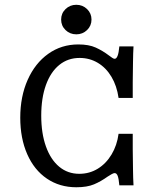

<svg xmlns="http://www.w3.org/2000/svg" viewBox="-20 -767 660 798"><path d="M64.2 -277.8Q64.2 -365.8 95 -435.1Q125.8 -504.3 180.5 -543.3Q235.3 -582.3 305.3 -582.3Q349.3 -582.3 377.9 -569.3Q406.4 -556.4 433.1 -536.2Q440.4 -530.6 446.5 -526.6Q452.5 -522.6 456.6 -522.6Q463.9 -522.6 468.8 -535.1Q473.6 -547.5 476 -574.2H534.9Q533.2 -545.7 532.8 -509.6Q532.4 -473.6 531.7 -425.5V-360.1H472.8Q465.6 -410.3 443.3 -447.7Q421 -485.2 386.8 -505.7Q352.5 -526.2 311 -526.2Q262.1 -526.2 226.3 -497Q190.4 -467.8 170.9 -413.7Q151.4 -359.6 151.4 -286.3Q151.4 -213 170.9 -158.4Q190.4 -103.8 225.9 -74.2Q261.4 -44.6 309.5 -44.6Q351.8 -44.6 386.4 -65.8Q421.1 -87.1 443.7 -125Q466.4 -162.9 472.8 -210.9H531.7V-147Q532.4 -99.6 532.8 -62.8Q533.2 -26 534.9 3.2H476Q473.6 -24.3 469.2 -35.9Q464.7 -47.6 456.6 -47.6Q451.7 -47.6 444 -43.1Q436.4 -38.7 427.5 -33.1Q399.4 -12.9 370.7 -0.8Q341.9 11.3 297.2 11.3Q227.8 11.3 174.9 -24.6Q122 -60.5 93.1 -126.3Q64.2 -192.1 64.2 -277.8ZM234.1 -685.7Q234.1 -711.5 252.4 -729.3Q270.8 -747.1 297.2 -747.1Q323.4 -747.1 341.9 -729.3Q360.3 -711.4 360.3 -685.7Q360.3 -660 341.9 -642.1Q323.4 -624.3 297.2 -624.3Q270.8 -624.3 252.4 -642.1Q234.1 -659.9 234.1 -685.7Z"/></svg>

Font: Playfair Micro SmCond SmLight
Style: Regular
Weight: 360
Width: 4
Designer: Claus Eggers Sørensen
Foundry: Claus Eggers Sørensen
Version: Version 2.100;Glyphs 3.2 (3219)